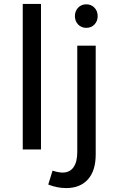

<svg xmlns="http://www.w3.org/2000/svg" viewBox="-20 -762 588 979"><path d="M96 -742H189V0H96ZM296 118Q334 119 354 92Q374 65 374 13V-529H468V26Q468 108 428.5 152.5Q389 197 317 197Q272 197 226 179L248 108Q270 116 296 118ZM478 -680Q478 -654 461.5 -637Q445 -620 420 -620Q395 -620 378.5 -637Q362 -654 362 -680Q362 -706 378.5 -723Q395 -740 420 -740Q445 -740 461.5 -723Q478 -706 478 -680Z"/></svg>

Font: Montserrat
Style: Regular
Weight: 400
Designer: Julieta Ulanovsky
Foundry: Julieta Ulanovsky
Version: Version 6.001